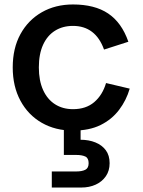

<svg xmlns="http://www.w3.org/2000/svg" viewBox="-20 -578 640 860"><path d="M307 7Q228 7 167 -28Q106 -63 71.5 -127Q37 -191 37 -276Q37 -362 71.5 -425Q106 -488 167 -523Q228 -558 307 -558Q355 -558 394.5 -548Q434 -538 464.5 -517.5Q495 -497 517.5 -465.5Q540 -434 555 -391L446 -356Q427 -409 392 -435.5Q357 -462 307 -462Q261 -462 226.5 -440.5Q192 -419 173 -377.5Q154 -336 154 -276Q154 -217 173 -175Q192 -133 226.5 -111Q261 -89 307 -89Q365 -89 402 -120.5Q439 -152 455 -206L561 -181Q546 -129 513.5 -86Q481 -43 430.5 -18Q380 7 307 7ZM212 262V190H321Q347 190 362 182.5Q377 175 377 153Q377 130 362 123Q347 116 321 116H266V-7H341V48Q378 48 407.5 60Q437 72 454 95Q471 118 471 153Q471 187 454 211.5Q437 236 408.5 249Q380 262 344 262Z"/></svg>

Font: Parkinsans Light Medium
Style: Regular
Weight: 500
Version: Version 1.000